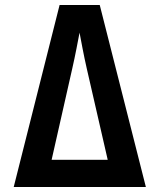

<svg xmlns="http://www.w3.org/2000/svg" viewBox="-20 -750 640 770"><path d="M35 0H565L380 -730H219ZM270 -476C282 -528 293 -588 299 -619C305 -588 316 -527 328 -475L412 -109H187Z"/></svg>

Font: JetBrains Mono
Style: Bold
Weight: 558
Monospace: yes
Designer: Philipp Nurullin, Konstantin Bulenkov
Foundry: JetBrains
Version: Version 2.305